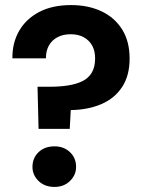

<svg xmlns="http://www.w3.org/2000/svg" viewBox="-20 -732 571 757"><path d="M132 -224 128 -390H177Q215 -390 247.5 -395Q280 -400 304 -411.5Q328 -423 341.5 -445Q355 -467 355 -502Q355 -532 343 -553Q331 -574 309.5 -585.5Q288 -597 259 -597Q228 -597 206 -585Q184 -573 172.5 -552Q161 -531 161 -502H29Q28 -562 55 -609.5Q82 -657 134 -684.5Q186 -712 260 -712Q328 -712 380 -687.5Q432 -663 461.5 -616Q491 -569 491 -501Q491 -434 461.5 -389Q432 -344 379.5 -321.5Q327 -299 259 -298L255 -224ZM195 5Q156 5 132 -18.5Q108 -42 108 -74Q108 -109 132 -132Q156 -155 195 -155Q232 -155 256 -132Q280 -109 280 -74Q280 -42 256 -18.5Q232 5 195 5Z"/></svg>

Font: DM Sans 28pt ExtraBold
Style: Regular
Weight: 800
Version: Version 4.004;gftools[0.9.30]